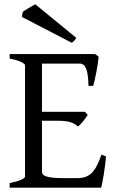

<svg xmlns="http://www.w3.org/2000/svg" viewBox="-20 -864 536 884"><path d="M468.3 -143.6Q466.3 -122.6 463.4 -100.1Q460.4 -77.6 457.3 -57.9Q454.1 -38.1 450.9 -22.7Q447.8 -7.3 445.8 0H24.4V-21Q57.6 -27.8 76.4 -35.9Q95.2 -43.9 95.2 -50.8V-564Q95.2 -569.8 77.4 -578.6Q59.6 -587.4 24.4 -594.2V-615.2H418L434.1 -603Q433.1 -590.3 430.4 -571.5Q427.7 -552.7 423.8 -533Q419.9 -513.2 416 -495.6Q412.1 -478 409.2 -468.8H387.2Q386.7 -519.5 377.4 -545.4Q368.2 -571.3 347.2 -571.3H173.3V-349.1H371.1L383.8 -335.4Q379.9 -328.6 374.3 -320.8Q368.7 -313 362.5 -305.4Q356.4 -297.9 350.3 -291.5Q344.2 -285.2 338.9 -281.2Q331.5 -288.6 323 -293.5Q314.5 -298.3 303.5 -301.8Q292.5 -305.2 277.6 -306.6Q262.7 -308.1 242.2 -308.1H173.3V-75.2Q173.3 -67.9 176.8 -62.3Q180.2 -56.6 190.9 -52.5Q201.7 -48.3 221.2 -46.1Q240.7 -43.9 272.9 -43.9H335.9Q358.4 -43.9 374.8 -50Q391.1 -56.2 403.8 -69.3Q416.5 -82.5 426.8 -103Q437 -123.5 447.3 -152.3ZM331.5 -689.5Q324.7 -680.2 321 -675.5Q317.4 -670.9 309.6 -667.5L80.6 -786.1L84.5 -808.1Q87.9 -812 95.5 -816.9Q103 -821.8 111.8 -826.9Q120.6 -832 128.9 -836.7Q137.2 -841.3 142.6 -844.2Z"/></svg>

Font: Noto Serif Devanagari
Style: Bold
Weight: 700
Designer: Monotype Design Team
Foundry: Monotype Imaging Inc.
Version: Version 1.01